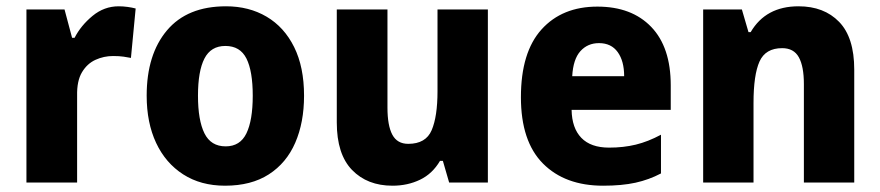

<svg xmlns="http://www.w3.org/2000/svg" viewBox="-20 -580 2796 610"><path d="M357 -560Q371 -560 385.5 -558Q400 -556 411 -553L396 -396Q386 -398 372.5 -400Q359 -402 339 -402Q310 -402 283.5 -390Q257 -378 240.5 -350.5Q224 -323 225 -276V0H64V-550H185L209 -460H217Q237 -499 274 -529.5Q311 -560 357 -560Z M946 -276Q946 -191 918 -126.5Q890 -62 834 -26Q778 10 695 10Q618 10 562 -26Q506 -62 476 -126Q446 -190 446 -276Q446 -407 510.5 -483.5Q575 -560 698 -560Q771 -560 827 -527Q883 -494 914.5 -430.5Q946 -367 946 -276ZM609 -276Q609 -198 629.5 -156.5Q650 -115 697 -115Q743 -115 763 -156.5Q783 -198 783 -276Q783 -354 763 -394Q743 -434 696 -434Q650 -434 629.5 -394Q609 -354 609 -276Z M1530 -550V0H1407L1387 -69H1378Q1354 -28 1314.5 -9Q1275 10 1227 10Q1147 10 1098.5 -40Q1050 -90 1050 -191V-550H1211V-238Q1211 -181 1226.5 -152Q1242 -123 1277 -123Q1333 -123 1351.5 -166.5Q1370 -210 1370 -290V-550Z M1878 -559Q1987 -559 2049 -494.5Q2111 -430 2111 -309V-231H1796Q1797 -173 1827 -142Q1857 -111 1915 -111Q1961 -111 2000 -120.5Q2039 -130 2080 -152V-29Q2042 -9 1999 0.5Q1956 10 1896 10Q1775 10 1705 -60.5Q1635 -131 1635 -271Q1635 -414 1700.5 -486.5Q1766 -559 1878 -559ZM1883 -443Q1847 -443 1824 -417.5Q1801 -392 1798 -338H1963Q1963 -386 1942.5 -414.5Q1922 -443 1883 -443Z M2517 -560Q2598 -560 2646 -510.5Q2694 -461 2694 -359V0H2534V-313Q2534 -369 2518 -398Q2502 -427 2465 -427Q2412 -427 2393 -384.5Q2374 -342 2374 -253V0H2214V-550H2337L2358 -478H2365Q2413 -560 2517 -560Z"/></svg>

Font: Noto Sans Hebrew SemiCondensed ExtraBold
Style: Regular
Weight: 800
Width: 4
Designer: Monotype Design Team
Foundry: Monotype Imaging Inc.
Version: Version 2.004; ttfautohint (v1.8.4.7-5d5b)